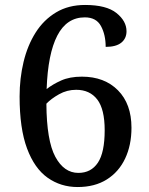

<svg xmlns="http://www.w3.org/2000/svg" viewBox="-20 -744 599 774"><path d="M293 10Q225 10 172 -27.5Q119 -65 89 -145.5Q59 -226 59 -355Q59 -428 75 -494.5Q91 -561 123.5 -612.5Q156 -664 206 -694Q256 -724 323 -724Q409 -724 449.5 -691.5Q490 -659 490 -618Q490 -589 469 -572Q448 -555 406 -555Q406 -604 387 -639Q368 -674 322 -674Q249 -674 211 -600.5Q173 -527 168 -385Q192 -404 226.5 -419.5Q261 -435 310 -435Q401 -435 455.5 -380Q510 -325 510 -229Q510 -159 484.5 -105Q459 -51 410.5 -20.5Q362 10 293 10ZM296 -47Q347 -47 374.5 -88Q402 -129 402 -219Q402 -304 372 -343Q342 -382 287 -382Q250 -382 218 -364Q186 -346 167 -326Q168 -177 203 -112Q238 -47 296 -47Z"/></svg>

Font: Noto Serif Bengali Medium
Style: Regular
Weight: 500
Designer: Juan Bruce, Universal Thirst, Indian Type Foundry and the Monotype Design Team.
Foundry: Monotype Imaging Inc.
Version: Version 2.003; ttfautohint (v1.8.4.7-5d5b)